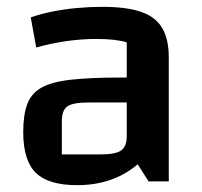

<svg xmlns="http://www.w3.org/2000/svg" viewBox="-20 -531 590 562"><path d="M206 11Q122 11 85 -25Q48 -61 48 -144Q48 -194 59.5 -225.5Q71 -257 100.5 -274Q130 -291 186 -297.5Q242 -304 332 -304H381V-231H239Q193 -231 177 -219.5Q161 -208 161 -176V-79H273Q318 -79 334.5 -90.5Q351 -102 351 -132V-407Q319 -417 261 -417Q221 -417 177 -411Q133 -405 86 -392L70 -480Q98 -490 132.5 -497Q167 -504 205 -507.5Q243 -511 279 -511Q350 -511 392.5 -496.5Q435 -482 454.5 -449.5Q474 -417 474 -363V0H415L383 -50Q311 11 206 11Z"/></svg>

Font: Changa ExtraLight Medium
Style: Regular
Weight: 500
Version: Version 3.002; ttfautohint (v1.8.2)